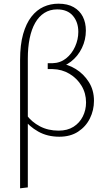

<svg xmlns="http://www.w3.org/2000/svg" viewBox="-20 -733 578 1042"><path d="M89 289V-407Q89 -490 105.5 -548Q122 -606 150.5 -642.5Q179 -679 216.5 -696Q254 -713 297 -713Q347 -713 380 -694Q413 -675 429.5 -642.5Q446 -610 446 -567Q446 -517 424.5 -472.5Q403 -428 365 -398.5Q327 -369 279 -362L301 -389Q348 -385 391 -358.5Q434 -332 462 -288Q490 -244 490 -186Q490 -135 468 -90.5Q446 -46 404 -18.5Q362 9 302 9Q237 9 187.5 -19Q138 -47 107 -89L124 -109Q152 -71 196.5 -47.5Q241 -24 298 -24Q346 -24 379 -45Q412 -66 429.5 -101Q447 -136 447 -177Q447 -227 422.5 -267.5Q398 -308 357 -332.5Q316 -357 266 -358H239V-390H265Q307 -391 338.5 -416Q370 -441 387.5 -480Q405 -519 405 -560Q405 -613 375.5 -647.5Q346 -682 290 -682Q251 -682 221 -663Q191 -644 171 -609Q151 -574 141 -525Q131 -476 131 -416V284Z"/></svg>

Font: Ysabeau Infant ExtraLight
Style: Regular
Weight: 250
Designer: Christian Thalmann (Catharsis Fonts)
Version: Version 2.001;gftools[0.9.30]; featfreeze: ss01,ss02,lnum